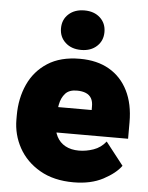

<svg xmlns="http://www.w3.org/2000/svg" viewBox="-54 -797 656 851"><g transform="rotate(5 274.0 -371.5)"><path d="M304.7 9.8Q216.8 9.8 155 -25.9Q93.3 -61.5 61 -119.9Q28.8 -178.2 28.8 -246.1V-264.2Q28.8 -339.8 57.1 -402.1Q85.4 -464.4 142.6 -501.2Q199.7 -538.1 286.1 -538.1Q362.8 -538.1 417 -506.6Q471.2 -475.1 500.2 -416.7Q529.3 -358.4 529.3 -277.3V-203.6H94.7V-316.4H357.4V-330.6Q357.9 -353.5 349.6 -368.2Q341.3 -382.8 325 -389.6Q308.6 -396.5 284.7 -396.5Q250.5 -396.5 233.4 -377.4Q216.3 -358.4 210.4 -328.4Q204.6 -298.3 204.6 -264.2V-246.1Q204.6 -210.9 217.8 -185.3Q231 -159.7 256.1 -146Q281.2 -132.3 316.4 -132.3Q348.6 -132.3 381.1 -143.6Q413.6 -154.8 436 -183.1L515.1 -82Q490.7 -47.9 436.3 -19Q381.8 9.8 304.7 9.8ZM287.6 -577.6Q244.1 -577.6 217.3 -602.3Q190.4 -627 190.4 -665.5Q190.4 -704.6 217.3 -729Q244.1 -753.4 287.6 -753.4Q330.6 -753.4 357.2 -729Q383.8 -704.6 383.8 -665.5Q383.8 -627 357.2 -602.3Q330.6 -577.6 287.6 -577.6Z"/></g></svg>

Font: Heebo Black
Style: Regular
Weight: 900
Designer: Oded Ezer
Foundry: Ezer Type House
Version: Version 3.100